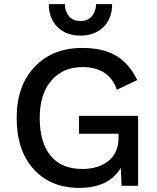

<svg xmlns="http://www.w3.org/2000/svg" viewBox="-20 -903 764 933"><path d="M217 -883H295Q296 -847 315.5 -824Q335 -801 371 -801Q407 -801 426.5 -824Q446 -847 447 -883H525Q525 -814 483 -772Q441 -730 371 -730Q301 -730 259 -772Q217 -814 217 -883ZM364 -340H651V0H571L567 -87Q508 10 366 10Q226 10 143.5 -81Q61 -172 61 -330Q61 -486 148 -578Q235 -670 379 -670Q481 -670 544.5 -632Q608 -594 647 -514L548 -467Q510 -577 380 -577Q286 -577 229.5 -511.5Q173 -446 173 -330Q173 -210 226 -146Q279 -82 380 -82Q458 -82 507 -121Q556 -160 556 -234V-253H364Z"/></svg>

Font: Elaine Sans Medium
Style: Regular
Weight: 500
Designer: Wei Huang
Foundry: Wei Huang
Version: Version 2.001;PS 002.001;hotconv 1.0.88;makeotf.lib2.5.64775